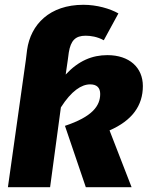

<svg xmlns="http://www.w3.org/2000/svg" viewBox="-20 -781 616 801"><path d="M576 -422C576 -499 520 -551 428 -551C365 -551 308 -528 254 -470L263 -532L267 -562C275 -612 295 -632 337 -632C358 -632 386 -628 413 -613L474 -725C439 -745 384 -761 328 -761C187 -761 108 -679 93 -573L88 -532L13 0H189L234 -333C278 -402 320 -429 356 -429C383 -429 398 -416 398 -389C398 -339 365 -294 251 -256L338 0H529L437 -237C531 -278 576 -340 576 -422Z"/></svg>

Font: Fira Sans ExtraBold
Style: Italic
Weight: 800
Italic angle: -8°
Designer: bBox Type GmbH & Carrois Corporate GbR & Edenspiekermann AG
Foundry: bBox Type GmbH & Carrois Corporate GbR & Edenspiekermann AG
Version: Version 4.301;PS 004.301;hotconv 1.0.88;makeotf.lib2.5.64775